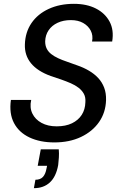

<svg xmlns="http://www.w3.org/2000/svg" viewBox="-20 -732 629 1003"><path d="M264 12Q189 12 134 -14Q79 -40 53 -89.5Q27 -139 37 -210H143Q134 -170 149 -139Q164 -108 197 -90Q230 -72 276 -72Q323 -72 356 -88Q389 -104 407 -132Q425 -160 426 -198Q428 -224 418 -242Q408 -260 390.5 -273.5Q373 -287 350 -297Q327 -307 300 -316.5Q273 -326 245 -335Q176 -360 142 -401.5Q108 -443 110 -500Q112 -564 144.5 -611.5Q177 -659 234.5 -685.5Q292 -712 366 -712Q433 -712 481 -687.5Q529 -663 552.5 -619Q576 -575 566 -515H461Q467 -547 454 -572Q441 -597 414.5 -612Q388 -627 350 -627Q311 -627 281 -613Q251 -599 234 -574Q217 -549 216 -516Q216 -494 224 -478Q232 -462 247 -450Q262 -438 283.5 -428Q305 -418 330.5 -409.5Q356 -401 385 -390Q417 -379 445 -362.5Q473 -346 493 -324.5Q513 -303 524 -274.5Q535 -246 534 -209Q532 -144 497.5 -94.5Q463 -45 403 -16.5Q343 12 264 12ZM157 251 165 207Q191 207 204.5 192Q218 177 223 148L226 134H177L193 48H287Q289 70 287.5 91Q286 112 284 130Q273 191 240.5 221Q208 251 157 251Z"/></svg>

Font: DM Sans 17pt Medium
Style: Italic
Weight: 500
Italic angle: -10°
Version: Version 4.004;gftools[0.9.30]